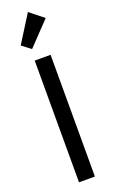

<svg xmlns="http://www.w3.org/2000/svg" viewBox="-182 -994 609 1033"><g transform="rotate(-20 123.0 -477.5)"><path d="M168 -697V0H77V-697ZM34 -799 132 -955 211 -892 85 -760Z"/></g></svg>

Font: Fz Poppins
Style: Regular
Weight: 400
Designer: Ninad Kale (Devanagari), Jonny Pinhorn (Latin)
Foundry: Indian Type Foundry
Version: Vit hóa bi Vntype.Com & FontZin.Com